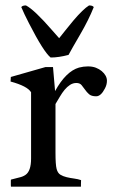

<svg xmlns="http://www.w3.org/2000/svg" viewBox="-20 -698 430 718"><path d="M96.2 -353Q82.5 -376 19.5 -393.1L20.5 -410.2L150.4 -447.3H178.2L186 -357.4Q226.6 -431.2 275.4 -445.3Q292 -449.7 308.8 -449.7Q325.7 -449.7 338.4 -444.8Q351.1 -439.9 360.4 -432.1Q379.9 -415.5 379.9 -396Q379.9 -380.9 372.1 -366.7Q357.4 -337.9 339.6 -337.9Q321.8 -337.9 313 -345.7Q304.2 -353.5 297.9 -362.8Q291.5 -372.1 284.9 -379.9Q278.3 -387.7 265.6 -387.7Q252.9 -387.7 241.9 -380.6Q231 -373.5 221.7 -362.3Q212.4 -351.1 204.1 -336.9Q195.8 -322.8 187.5 -309.1V-127.4Q187.5 -82 191.7 -66.4Q195.8 -50.8 205.8 -44.7Q215.8 -38.6 229.2 -35.4Q242.7 -32.2 257.3 -30.3Q272 -28.3 283.2 -24.4L282.7 -9.3V0H21Q20.5 -2 20.5 -5.9V-22.9Q20.5 -25.4 21 -26.4Q37.6 -31.2 51.5 -34.2Q65.4 -37.1 75.2 -43.9Q96.2 -58.1 96.2 -105ZM59.6 -671.4Q63.5 -677.7 77.1 -677.7Q108.9 -661.1 175.3 -584.5Q190.9 -566.4 201.2 -555.2Q211.4 -567.9 225.3 -585.4Q239.3 -603 254.4 -621.1Q291 -664.1 313 -677.7Q326.7 -677.7 330.6 -671.4Q311.5 -623.5 279.8 -569.1Q248 -514.6 236.3 -492.7Q199.2 -482.9 169.4 -482.9Q143.1 -503.9 88.4 -610.8Q69.8 -647 59.6 -671.4Z"/></svg>

Font: RadleyRegular
Style: Regular
Weight: 400
Designer: vernon adams
Foundry: vernon adams
Version: Version 1.000;PS 001.001;hotconv 1.0.56